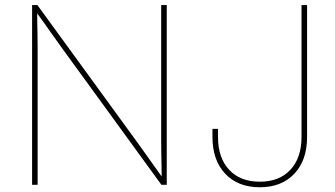

<svg xmlns="http://www.w3.org/2000/svg" viewBox="-20 -748 1357 777"><path d="M109.9 0V-727.5H131.3L533.2 -175.3Q551.8 -149.9 569.6 -124.5Q587.4 -99.1 605.5 -74Q623.5 -48.8 641.6 -23.4H634.3Q634.3 -48.8 633.8 -74Q633.3 -99.1 632.8 -124.5Q632.3 -149.9 632.3 -175.3V-727.5H654.8V0H633.3L232.4 -551.3Q213.9 -576.7 196 -602.1Q178.2 -627.4 160.2 -652.8Q142.1 -678.2 123.5 -703.6H130.4Q130.4 -678.2 130.9 -652.8Q131.3 -627.4 131.8 -602.1Q132.3 -576.7 132.3 -551.3V0ZM1031.2 9.8Q942.9 9.8 891.4 -44.9Q839.8 -99.6 839.8 -193.4V-226.6H862.3V-193.4Q862.3 -109.4 907.2 -61Q952.1 -12.7 1031.2 -12.7Q1110.4 -12.7 1155.3 -61Q1200.2 -109.4 1200.2 -193.4V-727.5H1222.7V-193.4Q1222.7 -99.6 1171.1 -44.9Q1119.6 9.8 1031.2 9.8Z"/></svg>

Font: Inter 16pt Thin
Style: Regular
Weight: 250
Version: Version 4.001;git-66647c0bb